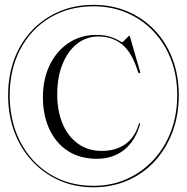

<svg xmlns="http://www.w3.org/2000/svg" viewBox="-20 -748 770 792"><path d="M365.5 24.5Q442.5 24.5 507 -3.8Q571.5 -32 618.5 -83.2Q665.5 -134.5 691.5 -203.8Q717.5 -273 717.5 -355Q717.5 -437 691.5 -505.2Q665.5 -573.5 618.2 -623.2Q571 -673 506.8 -700.5Q442.5 -728 365.5 -728Q288.5 -728 224.2 -700.5Q160 -673 112.5 -623Q65 -573 39.2 -504.8Q13.5 -436.5 13.5 -355Q13.5 -273.5 39.2 -204.2Q65 -135 112.5 -83.8Q160 -32.5 224.2 -4Q288.5 24.5 365.5 24.5ZM365.5 18.5Q263.5 18.5 185.5 -30Q107.5 -78.5 63.8 -163Q20 -247.5 20 -355.5Q20 -462 63.8 -544.8Q107.5 -627.5 185.5 -674.8Q263.5 -722 365.5 -722Q440.5 -722 503.8 -694.8Q567 -667.5 613.5 -618.2Q660 -569 685.5 -502.2Q711 -435.5 711 -355.5Q711 -275 685.5 -207Q660 -139 613.2 -88.5Q566.5 -38 503.5 -9.8Q440.5 18.5 365.5 18.5ZM558 -236.5Q549 -204 533 -177.2Q517 -150.5 494.5 -131.8Q472 -113 443.2 -103Q414.5 -93 379.5 -93Q310 -93 260.2 -125.2Q210.5 -157.5 183.8 -215Q157 -272.5 157 -347Q157 -421.5 185.2 -479.8Q213.5 -538 263.2 -571Q313 -604 377.5 -604Q411 -604 434 -596.5Q457 -589 469.5 -581.5Q482 -574 484 -574Q486 -574 492.5 -580.5Q499 -587 505.5 -593.8Q512 -600.5 513.5 -600.5Q514.5 -600.5 515 -599.8Q515.5 -599 516 -597.5L558 -451.5Q559 -449 558 -447.5Q557 -446 555 -446Q553.5 -446 552 -447.2Q550.5 -448.5 549.5 -451Q524.5 -531.5 484 -564.5Q443.5 -597.5 386.5 -597.5Q336 -597.5 297.5 -567Q259 -536.5 237.5 -482.5Q216 -428.5 216 -358.5Q216 -290 238.2 -237.5Q260.5 -185 301.8 -155.2Q343 -125.5 400.5 -125.5Q456 -125.5 495.8 -152.5Q535.5 -179.5 553 -237Q554 -238.5 554.2 -239Q554.5 -239.5 555.2 -240Q556 -240.5 556.5 -240.5Q558.5 -240.5 558 -236.5Z"/></svg>

Font: Fraunces 120pt Light
Style: Regular
Weight: 300
Version: Version 1.000;[b76b70a41]